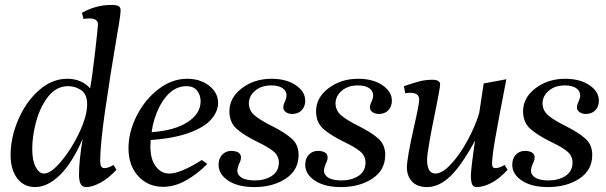

<svg xmlns="http://www.w3.org/2000/svg" viewBox="-20 -750 2460 780"><path d="M23 -120Q23 -191 54 -263.5Q85 -336 138 -383Q191 -430 253 -430Q284 -430 308 -419Q332 -408 346 -391Q355 -440 366.5 -540Q378 -640 378 -651Q378 -675 343 -675Q328 -675 319 -673L313 -698Q370 -730 432 -730Q452 -730 461 -725.5Q470 -721 470 -708Q470 -693 463 -651L457 -617Q427 -440 407 -301Q387 -162 387 -94Q387 -67 404 -67Q421 -67 441 -80L453 -60Q419 -24 386.5 -7Q354 10 331 10Q314 10 307.5 -3Q301 -16 301 -39Q301 -100 316 -186Q272 -85 222 -37.5Q172 10 123 10Q77 10 50 -25.5Q23 -61 23 -120ZM334 -326Q334 -368 309.5 -384Q285 -400 257 -400Q208 -400 174 -355.5Q140 -311 124 -245Q111 -193 111 -144Q111 -98 125 -71.5Q139 -45 159 -45Q187 -45 229 -95Q271 -145 302.5 -212Q334 -279 334 -326Z M502 -147Q502 -214 535.5 -280Q569 -346 624 -388Q679 -430 740 -430Q794 -430 830 -401.5Q866 -373 866 -332Q866 -297 838 -265Q810 -233 748.5 -210.5Q687 -188 592 -181L591 -154Q591 -104 612.5 -74.5Q634 -45 668 -45Q713 -45 800 -100L822 -84Q782 -43 735.5 -17Q689 9 643 9Q582 9 542 -34Q502 -77 502 -147ZM795 -338Q795 -364 780.5 -382Q766 -400 738 -400Q672 -400 629 -319Q603 -268 596 -213Q691 -220 743 -254.5Q795 -289 795 -338Z M868 -81Q868 -106 882.5 -121.5Q897 -137 920 -137Q959 -136 959 -110Q959 -99 951 -84Q944 -65 944 -58Q944 -39 962 -28Q980 -17 1016 -17Q1056 -17 1084.5 -35.5Q1113 -54 1113 -91Q1112 -118 1090.5 -135.5Q1069 -153 1025 -174Q970 -201 941 -227Q912 -253 912 -298Q912 -353 962.5 -391.5Q1013 -430 1083 -430Q1143 -430 1181.5 -404Q1220 -378 1220 -341Q1220 -317 1205.5 -302Q1191 -287 1167 -287Q1152 -287 1141.5 -294.5Q1131 -302 1131 -313Q1131 -326 1138 -338Q1144 -352 1144 -362Q1144 -381 1127.5 -392Q1111 -403 1082 -403Q1042 -403 1016.5 -381.5Q991 -360 991 -329Q992 -300 1014.5 -281Q1037 -262 1083 -239Q1137 -212 1165 -187Q1193 -162 1193 -121Q1193 -59 1141 -24.5Q1089 10 1013 10Q947 10 907.5 -16Q868 -42 868 -81Z M1220 -81Q1220 -106 1234.5 -121.5Q1249 -137 1272 -137Q1311 -136 1311 -110Q1311 -99 1303 -84Q1296 -65 1296 -58Q1296 -39 1314 -28Q1332 -17 1368 -17Q1408 -17 1436.5 -35.5Q1465 -54 1465 -91Q1464 -118 1442.5 -135.5Q1421 -153 1377 -174Q1322 -201 1293 -227Q1264 -253 1264 -298Q1264 -353 1314.5 -391.5Q1365 -430 1435 -430Q1495 -430 1533.5 -404Q1572 -378 1572 -341Q1572 -317 1557.5 -302Q1543 -287 1519 -287Q1504 -287 1493.5 -294.5Q1483 -302 1483 -313Q1483 -326 1490 -338Q1496 -352 1496 -362Q1496 -381 1479.5 -392Q1463 -403 1434 -403Q1394 -403 1368.5 -381.5Q1343 -360 1343 -329Q1344 -300 1366.5 -281Q1389 -262 1435 -239Q1489 -212 1517 -187Q1545 -162 1545 -121Q1545 -59 1493 -24.5Q1441 10 1365 10Q1299 10 1259.5 -16Q1220 -42 1220 -81Z M1633 -70Q1633 -107 1663 -240Q1683 -327 1683 -346Q1683 -373 1646 -373Q1634 -373 1626 -371L1621 -400Q1662 -414 1686 -420Q1710 -426 1736 -426Q1768 -426 1768 -407Q1768 -393 1748 -295Q1736 -238 1725.5 -179.5Q1715 -121 1715 -99Q1715 -75 1723 -60Q1731 -45 1749 -45Q1777 -45 1813 -84Q1849 -123 1880.5 -181.5Q1912 -240 1927 -292L1945 -411L2037 -428Q2005 -263 1992 -188.5Q1979 -114 1979 -84Q1979 -67 1992 -67Q2010 -67 2030 -80L2042 -60Q2008 -23 1975.5 -6.5Q1943 10 1917 10Q1903 10 1898 -1Q1893 -12 1893 -36Q1893 -64 1910 -179Q1854 -76 1808.5 -33Q1763 10 1715 10Q1675 10 1654 -12.5Q1633 -35 1633 -70Z M2061 -81Q2061 -106 2075.5 -121.5Q2090 -137 2113 -137Q2152 -136 2152 -110Q2152 -99 2144 -84Q2137 -65 2137 -58Q2137 -39 2155 -28Q2173 -17 2209 -17Q2249 -17 2277.5 -35.5Q2306 -54 2306 -91Q2305 -118 2283.5 -135.5Q2262 -153 2218 -174Q2163 -201 2134 -227Q2105 -253 2105 -298Q2105 -353 2155.5 -391.5Q2206 -430 2276 -430Q2336 -430 2374.5 -404Q2413 -378 2413 -341Q2413 -317 2398.5 -302Q2384 -287 2360 -287Q2345 -287 2334.5 -294.5Q2324 -302 2324 -313Q2324 -326 2331 -338Q2337 -352 2337 -362Q2337 -381 2320.5 -392Q2304 -403 2275 -403Q2235 -403 2209.5 -381.5Q2184 -360 2184 -329Q2185 -300 2207.5 -281Q2230 -262 2276 -239Q2330 -212 2358 -187Q2386 -162 2386 -121Q2386 -59 2334 -24.5Q2282 10 2206 10Q2140 10 2100.5 -16Q2061 -42 2061 -81Z"/></svg>

Font: Unna
Style: Italic
Weight: 400
Italic angle: -8.05°
Designer: Jorge de Buen Unna
Foundry: Omnibus-Type
Version: Version 2.008